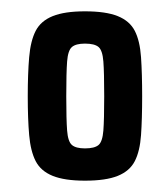

<svg xmlns="http://www.w3.org/2000/svg" viewBox="-20 -716 297 339"><path d="M130 -397Q94 -397 73 -405.5Q52 -414 43 -431.5Q34 -449 31.5 -477.5Q29 -506 29 -546Q29 -586 31.5 -615Q34 -644 43 -661.5Q52 -679 73 -687.5Q94 -696 130 -696Q167 -696 188 -687.5Q209 -679 218 -661.5Q227 -644 229 -615Q231 -586 231 -546Q231 -506 229 -477.5Q227 -449 218 -431.5Q209 -414 188 -405.5Q167 -397 130 -397ZM130 -454Q147 -454 154 -460Q161 -466 162.5 -485.5Q164 -505 164 -546Q164 -588 162.5 -607.5Q161 -627 154 -633Q147 -639 130 -639Q114 -639 107 -633Q100 -627 98.5 -607.5Q97 -588 97 -546Q97 -505 98.5 -485.5Q100 -466 107 -460Q114 -454 130 -454Z"/></svg>

Font: Saira UltraCondensed
Style: Bold
Weight: 700
Width: 1
Designer: Hector Gatti with collaboration of the Omnibus-Type team
Foundry: Omnibus-Type
Version: Version 1.101